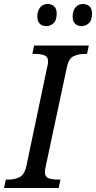

<svg xmlns="http://www.w3.org/2000/svg" viewBox="-40 -942 481 962"><path d="M-20 0 -11 -42H1Q32 -42 57.5 -54Q83 -66 93 -114L196 -604Q201 -622 201 -633Q201 -658 182 -665Q163 -672 134 -672H122L131 -714H405L396 -672H384Q353 -672 328 -660Q303 -648 294 -600L190 -113Q188 -105 186.5 -95.5Q185 -86 185 -81Q185 -56 203.5 -49Q222 -42 251 -42H263L254 0ZM370 -811Q349 -811 336.5 -823Q324 -835 324 -859Q324 -887 338 -904.5Q352 -922 375 -922Q395 -922 408 -910.5Q421 -899 421 -874Q421 -839 404.5 -825Q388 -811 370 -811ZM193 -811Q172 -811 159.5 -823Q147 -835 147 -859Q147 -887 161 -904.5Q175 -922 198 -922Q218 -922 231 -910.5Q244 -899 244 -874Q244 -839 227.5 -825Q211 -811 193 -811Z"/></svg>

Font: Noto Serif SemiCondensed
Style: Italic
Weight: 400
Width: 4
Italic angle: -12°
Designer: Monotype Design Team
Foundry: Monotype Imaging Inc.
Version: Version 2.013